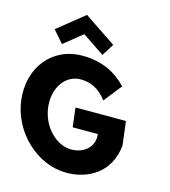

<svg xmlns="http://www.w3.org/2000/svg" viewBox="-158 -1261 1240 1400"><g transform="rotate(15 462.5 -560.5)"><path d="M121.9 -974 201.1 -883 340.3 -995 507.1 -883 563.9 -974 323 -1136ZM797.3 -462H416.3L434.1 -317H624.1C636.5 -216 554.6 -158 464.6 -158C348.6 -158 240.6 -272 223.4 -412C205.9 -555 285.7 -670 401.7 -670C474.7 -670 541.3 -641 598.7 -564L705.2 -699C622.5 -786 514.9 -840 369.9 -840C137.9 -840 -8.7 -649 20.4 -412C49.4 -176 252.8 15 474.8 15C636.8 15 799.9 -74 819.3 -283Z"/></g></svg>

Font: Hussar
Style: BdOpOblOne
Weight: 700
Foundry: Cannot Into Space Fonts
Version: Version 2.00